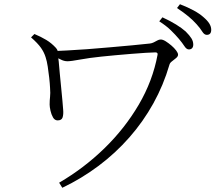

<svg xmlns="http://www.w3.org/2000/svg" viewBox="-20 -842 1040 909"><path d="M143 -681Q174 -668 199 -653Q224 -638 245 -615Q251 -608 253 -601Q270 -602 296 -603Q338 -605 391.5 -609Q445 -613 500.5 -618Q556 -623 606 -627.5Q656 -632 690 -636Q699 -637 708 -641.5Q717 -646 725 -650.5Q733 -655 741 -655Q751 -655 764.5 -646.5Q778 -638 791.5 -626.5Q805 -615 814 -603Q823 -591 823 -583Q823 -575 813.5 -567Q804 -559 794 -551.5Q784 -544 782 -535Q754 -439 706 -352.5Q658 -266 592.5 -191.5Q527 -117 447 -57Q367 3 275 47L260 23Q378 -46 474.5 -140Q571 -234 637 -346.5Q703 -459 726 -583Q727 -588 724.5 -591Q722 -594 716 -594Q701 -594 670.5 -592Q640 -590 602 -587Q564 -584 526.5 -580.5Q489 -577 460 -574Q402 -568 359 -560Q316 -552 299 -552Q283 -552 266 -561Q261 -563 256 -566Q257 -559 258 -551Q260 -527 263 -494.5Q266 -462 269.5 -428Q273 -394 275.5 -365.5Q278 -337 279 -323Q281 -301 276.5 -286.5Q272 -272 253 -272Q239 -272 231 -286Q223 -300 219 -318Q215 -336 215 -347Q215 -367 217 -383.5Q219 -400 217 -426Q216 -447 213 -474Q210 -501 206 -527Q202 -553 196 -571Q189 -594 174 -615.5Q159 -637 127 -665ZM827 -658Q811 -677 789 -698.5Q767 -720 734 -741L749 -760Q786 -743 813.5 -726Q841 -709 859 -693Q878 -674 886.5 -660Q895 -646 895 -631Q895 -620 889.5 -614Q884 -608 874 -608Q863 -608 853 -623.5Q843 -639 827 -658ZM911 -727Q894 -746 872.5 -764Q851 -782 818 -804L832 -822Q907 -793 942 -762Q962 -745 971 -730.5Q980 -716 980 -701Q980 -677 959 -677Q947 -677 937.5 -692.5Q928 -708 911 -727Z"/></svg>

Font: Early Summer Mincho Light
Style: Regular
Weight: 300
Designer: GuiWonder
Version: Version 1.002